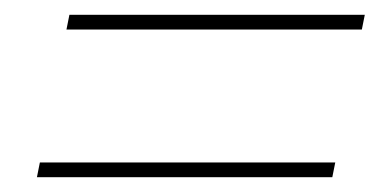

<svg xmlns="http://www.w3.org/2000/svg" viewBox="-20 -450 520 260"><path d="M474 -430 470 -410H70L74 -430ZM434 -230 430 -210H30L34 -230Z"/></svg>

Font: Gontserrat Thin
Style: Italic
Weight: 250
Italic angle: -11.3°
Designer: Julieta Ulanovsky
Foundry: Julieta Ulanovsky
Version: Version 6.001